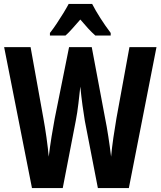

<svg xmlns="http://www.w3.org/2000/svg" viewBox="-20 -953 815 973"><path d="M773 -714 633 0H476L410 -340Q404 -375 398 -419.5Q392 -464 387 -514Q383 -477 377.5 -429.5Q372 -382 364 -341L298 0H142L1 -714H135L200 -353Q208 -310 215.5 -256.5Q223 -203 227 -159Q233 -209 241.5 -262Q250 -315 257 -351L330 -714H445L513 -352Q521 -313 529 -261Q537 -209 543 -159Q547 -203 554.5 -255Q562 -307 570 -353L636 -714ZM447 -933Q464 -900 488.5 -861.5Q513 -823 541 -786V-773H463Q446 -788 427 -808.5Q408 -829 387 -854Q365 -829 346 -807.5Q327 -786 312 -773H233V-786Q249 -806 267 -833Q285 -860 301.5 -887Q318 -914 328 -933Z"/></svg>

Font: Noto Sans Thai ExtCond
Style: Bold
Weight: 700
Width: 2
Designer: Monotype Design Team
Foundry: Monotype Imaging Inc.
Version: Version 2.002; ttfautohint (v1.8.4.7-5d5b)